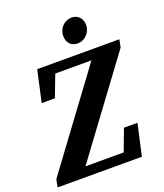

<svg xmlns="http://www.w3.org/2000/svg" viewBox="-161 -965 915 1068"><g transform="rotate(-20 296.5 -431.0)"><path d="M-6.2 0H137.2L589.2 -611.2L598.4 -657H454.7L2.9 -45.8L-6.2 0ZM71 -471.1H149.2L220.1 -657L135 -599.8H516.3L527.7 -657H112.2L71 -471.1ZM66 0H492.7L534.2 -185.9H454.2L384.3 0L470.5 -57.2H77.2L66 0ZM373.8 -714.1C413.9 -714.1 452 -749.5 452 -795.4C452 -834.5 427.2 -861.5 389.4 -861.5C347.8 -861.5 311.2 -827.5 311.2 -780.2C311.2 -738.3 337.5 -714.1 373.8 -714.1Z"/></g></svg>

Font: Source Serif Variable
Style: Italic
Weight: 389
Italic angle: -12°
Designer: Frank Grießhammer
Foundry: Adobe Systems Incorporated
Version: Version 3.001;hotconv 1.0.111;makeotfexe 2.5.65597